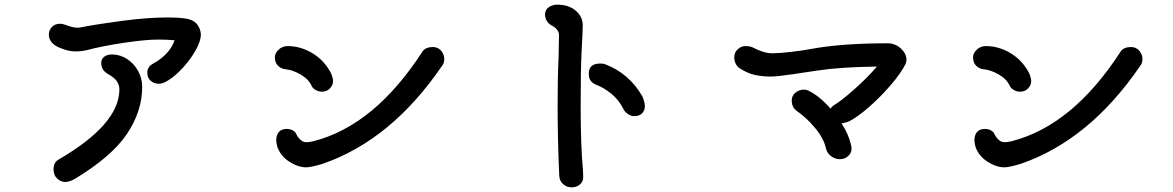

<svg xmlns="http://www.w3.org/2000/svg" viewBox="-20 -796 5040 825"><path d="M843 -647Q843 -620 821 -580.5Q799 -541 765.5 -504.5Q732 -468 700 -449Q679 -436 663 -436Q643 -436 628 -448.5Q613 -461 613 -484Q613 -509 637 -522Q672 -541 696.5 -567.5Q721 -594 730 -623Q700 -626 659 -626Q606 -626 512 -612Q418 -598 351 -580Q328 -575 307 -575Q283 -575 259 -582.5Q235 -590 218 -600Q190 -619 190 -647Q190 -667 203.5 -680.5Q217 -694 237 -694Q248 -694 259 -690Q293 -677 311 -677Q324 -677 330 -679Q396 -692 505.5 -706.5Q615 -721 699 -721Q742 -721 770 -717.5Q798 -714 813 -704Q826 -696 834.5 -679.5Q843 -663 843 -647ZM591 -423Q591 -318 525.5 -220.5Q460 -123 301 -27Q277 -14 260 -14Q247 -14 234.5 -22Q222 -30 215 -43Q210 -55 210 -67Q210 -98 231 -110Q493 -262 493 -412Q493 -451 447 -476Q431 -485 423 -496.5Q415 -508 415 -526Q415 -542 427.5 -552Q440 -562 461 -562Q496 -562 526 -542.5Q556 -523 573.5 -491Q591 -459 591 -423Z M1319 -427Q1305 -457 1271.5 -476Q1238 -495 1210 -498Q1190 -499 1175.5 -512.5Q1161 -526 1161 -550Q1161 -567 1177 -582.5Q1193 -598 1216 -598Q1271 -598 1321.5 -568Q1372 -538 1401 -484Q1404 -478 1407.5 -467Q1411 -456 1411 -448Q1411 -430 1397.5 -416Q1384 -402 1363 -402Q1350 -402 1337 -409Q1324 -416 1319 -427ZM1172 -164Q1167 -181 1167 -193Q1167 -216 1178.5 -229Q1190 -242 1212 -242Q1226 -242 1237.5 -236Q1249 -230 1253 -220Q1259 -207 1270.5 -196Q1282 -185 1295 -185Q1310 -185 1326 -189Q1589 -256 1795 -574Q1801 -584 1813 -589Q1825 -594 1839 -594Q1862 -594 1875.5 -578Q1889 -562 1889 -543Q1889 -524 1880 -514Q1662 -194 1366 -92Q1316 -77 1296 -77Q1261 -77 1223.5 -101Q1186 -125 1172 -164Z M2383 -42Q2376 -196 2376 -347Q2376 -465 2380 -544L2382 -646Q2382 -658 2373 -669Q2364 -680 2350 -687Q2338 -693 2330 -705.5Q2322 -718 2322 -734Q2322 -754 2338 -765Q2354 -776 2374 -776Q2424 -776 2454 -750Q2484 -724 2484 -686Q2484 -666 2479 -573Q2475 -492 2475 -340Q2475 -170 2485 -64Q2486 -51 2486 -34Q2486 -16 2472 -3.5Q2458 9 2436 9Q2416 9 2400 -4.5Q2384 -18 2383 -42ZM2658 -329Q2639 -367 2606.5 -393.5Q2574 -420 2541 -432Q2524 -440 2517 -450.5Q2510 -461 2510 -480Q2510 -523 2559 -523Q2574 -523 2580 -520Q2631 -501 2672 -465.5Q2713 -430 2740 -382Q2744 -374 2747.5 -361Q2751 -348 2751 -341Q2751 -321 2739 -309Q2727 -297 2704 -297Q2691 -297 2677.5 -306.5Q2664 -316 2658 -329Z M3875 -541Q3875 -530 3871 -521Q3851 -481 3807.5 -430.5Q3764 -380 3715 -337Q3666 -294 3631 -276Q3625 -273 3615 -270Q3605 -267 3596 -266Q3625 -221 3635 -180Q3639 -166 3639 -157Q3639 -139 3624.5 -125.5Q3610 -112 3589 -112Q3568 -112 3551 -125Q3534 -138 3529 -158Q3520 -201 3482.5 -246Q3445 -291 3404 -319Q3382 -335 3382 -364Q3382 -385 3398 -398Q3414 -411 3434 -411Q3445 -411 3453 -407Q3502 -383 3549 -329Q3556 -340 3565 -345Q3594 -362 3650 -411.5Q3706 -461 3748 -510Q3592 -508 3493 -493Q3450 -486 3383 -476.5Q3316 -467 3293 -467Q3257 -467 3225.5 -473.5Q3194 -480 3159 -502Q3148 -509 3141.5 -522Q3135 -535 3135 -549Q3135 -571 3150 -584.5Q3165 -598 3183 -598Q3203 -598 3217 -591Q3262 -567 3299 -567Q3326 -567 3379 -573Q3432 -579 3467 -586Q3597 -610 3794 -610Q3826 -610 3850 -588.5Q3874 -567 3875 -541Z M4319 -427Q4305 -457 4271.5 -476Q4238 -495 4210 -498Q4190 -499 4175.5 -512.5Q4161 -526 4161 -550Q4161 -567 4177 -582.5Q4193 -598 4216 -598Q4271 -598 4321.5 -568Q4372 -538 4401 -484Q4404 -478 4407.5 -467Q4411 -456 4411 -448Q4411 -430 4397.5 -416Q4384 -402 4363 -402Q4350 -402 4337 -409Q4324 -416 4319 -427ZM4172 -164Q4167 -181 4167 -193Q4167 -216 4178.5 -229Q4190 -242 4212 -242Q4226 -242 4237.5 -236Q4249 -230 4253 -220Q4259 -207 4270.5 -196Q4282 -185 4295 -185Q4310 -185 4326 -189Q4589 -256 4795 -574Q4801 -584 4813 -589Q4825 -594 4839 -594Q4862 -594 4875.5 -578Q4889 -562 4889 -543Q4889 -524 4880 -514Q4662 -194 4366 -92Q4316 -77 4296 -77Q4261 -77 4223.5 -101Q4186 -125 4172 -164Z"/></svg>

Font: Tsukimi Rounded SemiBold
Style: Regular
Weight: 600
Designer: Takashi Funayama
Foundry: Takashi Funayama
Version: Version 1.032; ttfautohint (v1.8.3)